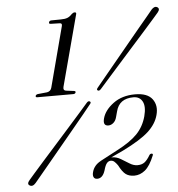

<svg xmlns="http://www.w3.org/2000/svg" viewBox="-52 -761 764 823"><g transform="rotate(-5 330.0 -349.5)"><path d="M193.5 -672Q184 -672 186.5 -679.5Q188.5 -686.5 198 -686.5L237.5 -687Q255 -687 265.8 -691Q276.5 -695 287 -706.5Q293.5 -712 299 -712Q308 -712 305 -703L224 -398.5Q220 -383.5 232.5 -381L268.5 -376.5Q275 -375 273.5 -370Q271.5 -363.5 263 -363.5H108.5Q100 -363.5 102 -370Q103.5 -375.5 112 -377L152 -381Q167.5 -384 171.5 -399L239.5 -657.5Q243.5 -671 231.5 -671ZM383 -375Q375 -366 369 -370Q362.5 -373.5 370.5 -382.5Q382 -396.5 404.2 -423.5Q426.5 -450.5 454.2 -484Q482 -517.5 510.8 -552.5Q539.5 -587.5 565 -618Q590.5 -648.5 607.8 -669.2Q625 -690 629 -695Q642.5 -710 654.5 -703Q666.5 -695.5 653.5 -680Q649.5 -675.5 631.8 -655Q614 -634.5 587.5 -604.8Q561 -575 530.5 -541Q500 -507 470.8 -474Q441.5 -441 418.2 -414.8Q395 -388.5 383 -375ZM317 -321Q324.5 -330 331 -326Q338 -322 329.5 -313Q319 -299.5 297 -272.8Q275 -246 247.2 -212.5Q219.5 -179 190.2 -143.8Q161 -108.5 135.2 -77.5Q109.5 -46.5 91.5 -25Q73.5 -3.5 69 2Q55 18 42.5 10Q30.5 3 45 -13.5Q49.5 -19 67.8 -39.8Q86 -60.5 113 -91Q140 -121.5 170.8 -155.8Q201.5 -190 230.5 -222.8Q259.5 -255.5 282.5 -281.5Q305.5 -307.5 317 -321ZM318.5 -23.5Q326 -52 355 -67.5H354.5L430 -107.5Q487 -137 516.5 -167.5Q546 -198 558 -242Q569 -283.5 557.2 -305.5Q545.5 -327.5 518.5 -327.5Q457 -327.5 443.5 -273L437 -249Q433 -233.5 423 -225Q413 -216.5 401.5 -216.5Q376.5 -216.5 385.5 -249Q395 -283.5 432.8 -311.5Q470.5 -339.5 526.5 -339.5Q580 -339.5 600.8 -311.2Q621.5 -283 610.5 -243Q600.5 -205 565.8 -173.2Q531 -141.5 455 -104L401.5 -79H404Q424 -79 442 -68.2Q460 -57.5 477 -46.8Q494 -36 511 -36Q529.5 -36 541.5 -45Q553.5 -54 566 -75.5Q570 -80.5 575.5 -80Q582.5 -79.5 579.5 -72Q561.5 -27.5 540 -10Q518.5 7.5 493.5 7.5Q471.5 7.5 457.2 -2.8Q443 -13 427.5 -43Q420 -53.5 413.5 -59.2Q407 -65 398 -65Q388.5 -65 381.2 -56.5Q374 -48 368 -26Q357.5 7 334 7Q323 7 318.8 -1.2Q314.5 -9.5 318.5 -23.5Z"/></g></svg>

Font: Fraunces 72pt S000 Light
Style: Italic
Weight: 300
Italic angle: -16°
Version: Version 1.000; ttfautohint (v1.8.3)